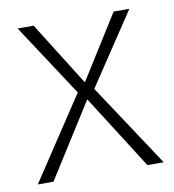

<svg xmlns="http://www.w3.org/2000/svg" viewBox="-65 -580 579 638"><g transform="rotate(-10 224.5 -261.0)"><path d="M437 0H382L223 -250L65 0H12L196 -278L36 -522H90L225 -307L360 -522H413L252 -280Z"/></g></svg>

Font: FiraGO ExtraLight
Style: Regular
Weight: 200
Designer: bBox Type
Foundry: bBox Type GmbH
Version: Version 1.001